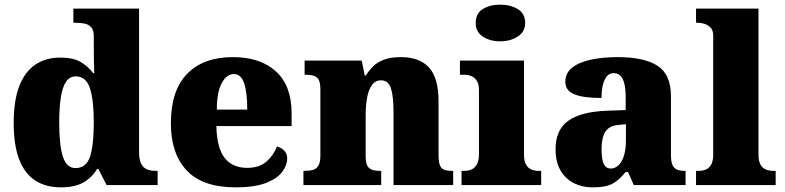

<svg xmlns="http://www.w3.org/2000/svg" viewBox="-20 -797 3381 827"><path d="M243 10Q178 10 132.5 -19Q87 -48 63 -109.5Q39 -171 39 -267Q39 -364 63 -426Q87 -488 132 -518.5Q177 -549 240 -549Q295 -549 327.5 -530Q360 -511 381 -482H386Q385 -505 384.5 -536Q384 -567 384 -596V-641Q384 -667 373 -679.5Q362 -692 344 -695.5Q326 -699 304 -699H296V-760H579V-143Q579 -112 587 -94Q595 -76 611 -68.5Q627 -61 651 -61H659V0H439L404 -69H398Q376 -32 339 -11Q302 10 243 10ZM305 -73Q351 -73 367.5 -121.5Q384 -170 384 -270Q384 -365 367.5 -416.5Q351 -468 306 -468Q280 -468 264.5 -445Q249 -422 242 -377.5Q235 -333 235 -269Q235 -171 251 -122Q267 -73 305 -73Z M995 10Q853 10 784.5 -62.5Q716 -135 716 -266Q716 -407 786 -479Q856 -551 983 -551Q1101 -551 1168.5 -489.5Q1236 -428 1236 -309V-254H912Q914 -160 947.5 -117Q981 -74 1045 -74Q1096 -74 1126.5 -100Q1157 -126 1173 -166Q1192 -161 1204.5 -148Q1217 -135 1217 -115Q1217 -85 1195 -56Q1173 -27 1124.5 -8.5Q1076 10 995 10ZM1045 -325Q1045 -399 1031.5 -438.5Q1018 -478 988 -478Q956 -478 935 -439Q914 -400 914 -325Z M1287 0V-61H1291Q1314 -61 1329 -65.5Q1344 -70 1352 -84.5Q1360 -99 1360 -128V-412Q1360 -439 1353 -452.5Q1346 -466 1332 -470.5Q1318 -475 1296 -475H1292V-536H1538L1551 -472H1556Q1569 -493 1587 -511Q1605 -529 1634 -540Q1663 -551 1707 -551Q1787 -551 1828 -506Q1869 -461 1869 -360V-131Q1869 -101 1874.5 -86Q1880 -71 1893 -66Q1906 -61 1928 -61H1932V0H1675V-317Q1675 -381 1664 -416Q1653 -451 1621 -451Q1596 -451 1581.5 -430Q1567 -409 1561 -375Q1555 -341 1555 -301V-125Q1555 -98 1561.5 -84.5Q1568 -71 1582 -66Q1596 -61 1618 -61H1622V0Z M1968 0V-61H1980Q1999 -61 2013 -68Q2027 -75 2035 -91Q2043 -107 2043 -135V-409Q2043 -434 2034.5 -448Q2026 -462 2012 -468.5Q1998 -475 1980 -475H1961V-536H2237V-131Q2237 -105 2245 -89.5Q2253 -74 2267.5 -67.5Q2282 -61 2300 -61H2311V0ZM2135 -619Q2090 -619 2059.5 -639.5Q2029 -660 2029 -698Q2029 -739 2059.5 -758Q2090 -777 2135 -777Q2178 -777 2210 -758Q2242 -739 2242 -698Q2242 -660 2210 -639.5Q2178 -619 2135 -619Z M2531 10Q2488 10 2452 -8Q2416 -26 2394.5 -62.5Q2373 -99 2373 -155Q2373 -238 2428 -277Q2483 -316 2594 -320L2675 -323V-375Q2675 -412 2669.5 -435.5Q2664 -459 2652.5 -470.5Q2641 -482 2623 -482Q2607 -482 2595.5 -470Q2584 -458 2577.5 -434.5Q2571 -411 2571 -375Q2492 -375 2453.5 -391Q2415 -407 2415 -445Q2415 -483 2445.5 -506.5Q2476 -530 2527.5 -540.5Q2579 -551 2640 -551Q2755 -551 2812.5 -513.5Q2870 -476 2870 -383V-131Q2870 -104 2875.5 -89Q2881 -74 2894 -67.5Q2907 -61 2929 -61H2933V0H2710L2685 -56H2675Q2653 -30 2633.5 -15.5Q2614 -1 2590.5 4.5Q2567 10 2531 10ZM2610 -71Q2630 -71 2645 -86Q2660 -101 2668 -128Q2676 -155 2676 -191V-262L2645 -259Q2617 -257 2601 -244.5Q2585 -232 2578 -209Q2571 -186 2571 -152Q2571 -126 2575 -107.5Q2579 -89 2588 -80Q2597 -71 2610 -71Z M2978 0V-61H2989Q3008 -61 3022 -67.5Q3036 -74 3044 -89.5Q3052 -105 3052 -131V-643Q3052 -668 3039.5 -679.5Q3027 -691 3012 -695Q2997 -699 2989 -699H2978V-760H3247V-131Q3247 -105 3255 -89.5Q3263 -74 3277.5 -67.5Q3292 -61 3310 -61H3321V0Z"/></svg>

Font: Noto Serif Armenian Black
Style: Regular
Weight: 900
Version: Version 2.007